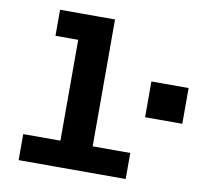

<svg xmlns="http://www.w3.org/2000/svg" viewBox="-81 -827 968 915"><g transform="rotate(10 402.5 -370.0)"><path d="M247 0V-740H403V0ZM67 0V-126H585V0ZM137 -614V-740H325V-614ZM625 -306V-479H805V-306Z"/></g></svg>

Font: Azeret Mono
Style: Bold
Weight: 700
Designer: Martin Vácha
Foundry: Displaay
Version: Version 1.002